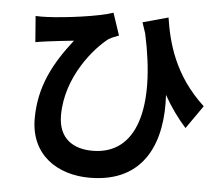

<svg xmlns="http://www.w3.org/2000/svg" viewBox="-56 -829 1112 956"><g transform="rotate(5 500.0 -350.5)"><path d="M88 -715 98 -585C120 -589 136 -591 158 -594C187 -598 250 -605 289 -609C196 -490 128 -369 128 -206C128 -24 265 64 425 64C705 64 783 -152 769 -380C802 -321 839 -270 880 -224L961 -340C808 -481 767 -640 748 -765L621 -730L639 -676C719 -310 650 -71 428 -71C332 -71 257 -117 257 -234C257 -426 391 -580 460 -632C475 -641 495 -648 510 -654L473 -765C406 -741 240 -719 145 -715C126 -714 106 -714 88 -715Z"/></g></svg>

Font: Noto Sans JP
Style: Bold
Weight: 700
Designer: Ryoko NISHIZUKA 西塚涼子 (kana, bopomofo & ideographs); Paul D. Hunt (Latin, Greek & Cyrillic); Sandoll Communications 산돌커뮤니
Foundry: Adobe
Version: Version 2.004;hotconv 1.0.118;makeotfexe 2.5.65603